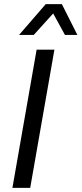

<svg xmlns="http://www.w3.org/2000/svg" viewBox="-20 -908 394 928"><path d="M40 0 157 -668H243L126 0ZM294 -739 237 -843 143 -739H72L201 -888H279L354 -739Z"/></svg>

Font: Celebes
Style: Italic
Weight: 400
Italic angle: -10°
Designer: Anugrah Pasau
Foundry: Lafontype
Version: Version 1.000; ttfautohint (v1.8.4)